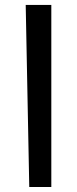

<svg xmlns="http://www.w3.org/2000/svg" viewBox="-20 -747 308 767"><path d="M82.7 -727.3 96.9 0H185V-727.3Z"/></svg>

Font: Inter 465
Style: Regular
Weight: 400
Designer: Rasmus Andersson
Foundry: rsms
Version: Version 3.019;Glyphs 3.1.2 (3151)